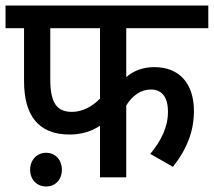

<svg xmlns="http://www.w3.org/2000/svg" viewBox="-20 -642 774 695"><path d="M437 -540H734V-622H0V-540H67V-349C67 -225 118 -155 232 -155C275 -155 313 -167 342 -187V0H437V-260C458 -295 489 -318 526 -318C565 -318 588 -292 588 -237C588 -182 563 -132 524 -85L606 -38C658 -104 682 -169 682 -240C682 -341 628 -399 539 -399C497 -399 464 -386 437 -363ZM162 -540H342V-285C314 -256 277 -237 241 -237C189 -237 162 -265 162 -354ZM89 -28C89 8 113 33 147 33C181 33 204 8 204 -28C204 -62 181 -89 147 -89C113 -89 89 -62 89 -28Z"/></svg>

Font: Noto Sans Devanagari SemiCondensed Medium
Style: Regular
Weight: 500
Width: 4
Designer: Jelle Bosma - Monotype Design Team
Foundry: Monotype Imaging Inc.
Version: Version 2.004